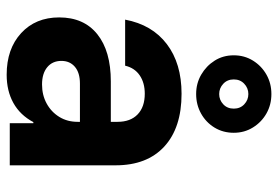

<svg xmlns="http://www.w3.org/2000/svg" viewBox="-148 -669 826 570"><g transform="rotate(90 265.0 -384.0)"><path d="M201.7 9.2Q125 9.2 78.3 -33.8Q31.7 -76.7 31.7 -146.7Q31.7 -220 81.7 -260Q131.7 -300 221.7 -300H341.7V-320Q341.7 -358.3 319.6 -379.6Q297.5 -400.8 258.3 -400.8Q225.8 -400.8 203.8 -385.8Q181.7 -370.8 175 -342.5H38.3Q53.3 -422.5 110.8 -466.2Q168.3 -510 258.3 -510Q359.2 -510 415 -458.8Q470.8 -407.5 470.8 -314.2V0H345.8V-70H342.5Q321.7 -30.8 285.8 -10.8Q250 9.2 201.7 9.2ZM230.8 -95.8Q262.5 -95.8 287.5 -109.6Q312.5 -123.3 327.1 -147.1Q341.7 -170.8 341.7 -201.7V-208.3H228.3Q195.8 -208.3 178.3 -193.3Q160.8 -178.3 160.8 -153.3Q160.8 -126.7 179.6 -111.2Q198.3 -95.8 230.8 -95.8ZM259.2 -553.3Q227.5 -553.3 201.7 -568.3Q175.8 -583.3 160 -608.3Q144.2 -633.3 144.2 -665Q144.2 -696.7 160 -722.1Q175.8 -747.5 201.7 -762.1Q227.5 -776.7 259.2 -776.7Q290.8 -776.7 316.7 -762.1Q342.5 -747.5 358.3 -722.1Q374.2 -696.7 374.2 -665Q374.2 -633.3 358.8 -607.9Q343.3 -582.5 317.1 -567.9Q290.8 -553.3 259.2 -553.3ZM259.2 -621.7Q276.7 -621.7 289.6 -633.8Q302.5 -645.8 302.5 -665Q302.5 -684.2 289.6 -696.2Q276.7 -708.3 259.2 -708.3Q241.7 -708.3 228.8 -696.2Q215.8 -684.2 215.8 -665Q215.8 -645.8 228.8 -633.8Q241.7 -621.7 259.2 -621.7Z"/></g></svg>

Font: Funnel Sans Light
Style: Bold
Weight: 700
Version: Version 1.000